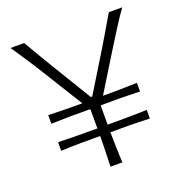

<svg xmlns="http://www.w3.org/2000/svg" viewBox="-127 -816 881 927"><g transform="rotate(-20 313.5 -352.0)"><path d="M284.2 0Q286.1 -40.5 286.9 -78.4Q287.6 -116.2 288.1 -156.2Q238.8 -156.7 190.9 -156.2Q143.1 -155.8 86.9 -153.3V-197.8Q143.1 -195.8 191.2 -195.6Q239.3 -195.3 288.1 -195.3V-290.5L285.6 -294.4Q237.3 -294.9 189.7 -294.7Q142.1 -294.4 86.9 -292.5V-336.9Q134.3 -335 178.2 -334.5Q222.2 -334 261.2 -334L133.3 -540.5Q118.7 -564.5 104.5 -586.2Q90.3 -607.9 72.3 -635.5Q54.2 -663.1 26.9 -703.6H96.7Q125.5 -654.3 147 -617.9Q168.5 -581.5 188.5 -548.8Q208.5 -516.1 232.4 -476.6L310.1 -348.6H317.4L396.5 -477.5Q420.4 -516.1 440.2 -548.8Q460 -581.5 481.4 -617.9Q502.9 -654.3 531.7 -703.6H600.6Q572.8 -664.6 545.9 -622.1Q519 -579.6 494.6 -540.5L367.2 -334Q406.7 -334 450.9 -334.5Q495.1 -335 542.5 -336.9V-292.5Q486.8 -294.4 439 -294.7Q391.1 -294.9 342.8 -294.4L340.8 -291.5V-195.3Q390.1 -195.3 438.2 -195.6Q486.3 -195.8 542.5 -197.8V-153.3Q486.3 -155.8 438.2 -156.2Q390.1 -156.7 340.8 -156.2Q341.3 -116.2 342.3 -78.4Q343.3 -40.5 345.2 0Z"/></g></svg>

Font: Pinar-DS3-FD Light
Style: Regular
Weight: 300
Designer: Amin Abedi
Version: Version 3.000